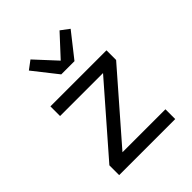

<svg xmlns="http://www.w3.org/2000/svg" viewBox="-214 -900 1027 1027"><g transform="rotate(-45 300.0 -386.5)"><path d="M88 0V-74L413 -447H88V-520H512V-447L187 -74H512V0ZM250 -600 142 -737 190 -773 300 -654 410 -773 458 -737 350 -600Z"/></g></svg>

Font: Iosevka Aile
Style: Regular
Weight: 400
Designer: Belleve Invis
Foundry: Belleve Invis
Version: Version 28.0.1; ttfautohint (v1.8.4)